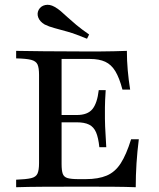

<svg xmlns="http://www.w3.org/2000/svg" viewBox="-20 -784 667 804"><path d="M47.6 0V-31.5Q89.5 -33.1 110.1 -37.9Q130.6 -42.7 137.1 -57.3Q143.5 -71.8 143.5 -100.8V-470.2Q143.5 -500 137.1 -514.1Q130.6 -528.2 110.1 -533.5Q89.5 -538.7 47.6 -539.5V-571Q91.9 -570.2 164.5 -569.4Q237.1 -568.5 333.1 -568.5Q363.7 -568.5 395.6 -568.5Q427.4 -568.5 457.3 -569.4Q487.1 -570.2 511.3 -571Q511.3 -530.6 514.9 -489.9Q518.5 -449.2 525 -408.9H492.7Q479.8 -458.1 462.9 -485.9Q446 -513.7 420.6 -525.4Q395.2 -537.1 357.3 -537.1H237.9V-96.8Q237.9 -70.2 242.7 -56.5Q247.6 -42.7 262.9 -38.3Q278.2 -33.9 308.1 -33.9H338.7Q391.9 -33.9 427 -48.8Q462.1 -63.7 485.5 -100Q508.9 -136.3 529 -200.8H561.3Q554.8 -149.2 551.6 -99.6Q548.4 -50 548.4 0Q507.3 -1.6 454.4 -2Q401.6 -2.4 332.3 -2.4Q236.3 -2.4 164.5 -2Q92.7 -1.6 47.6 0ZM210.5 -271.8V-302.4H366.9V-271.8ZM396 -167.7Q391.9 -207.3 382.3 -229.8Q372.6 -252.4 353.2 -262.1Q333.9 -271.8 301.6 -271.8V-302.4Q346.8 -302.4 366.9 -327Q387.1 -351.6 393.5 -406.5H422.6Q419.4 -358.9 419.4 -333.9Q419.4 -308.9 419.4 -287.1Q419.4 -271 420.2 -254.8Q421 -238.7 422.2 -218.1Q423.4 -197.6 425 -167.7ZM344.4 -621.8Q296 -641.9 263.3 -651.2Q230.6 -660.5 207.7 -666.5Q184.7 -672.6 166.9 -681.5Q146.8 -693.5 140.3 -710.5Q133.9 -727.4 141.9 -742.7Q150.8 -758.9 169.4 -762.9Q187.9 -766.9 208.1 -755.6Q222.6 -747.6 235.1 -736.7Q247.6 -725.8 262.9 -711.7Q278.2 -697.6 300 -679.4Q321.8 -661.3 353.2 -639.5Z"/></svg>

Font: Playfair 12pt Medium
Style: Regular
Weight: 500
Designer: Claus Eggers Sørensen
Foundry: Claus Eggers Sørensen
Version: Version 2.000;gftools[0.9.28]